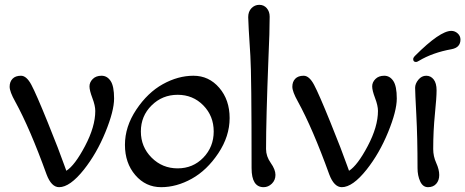

<svg xmlns="http://www.w3.org/2000/svg" viewBox="-20 -770 1929 796"><path d="M43 -349Q20 -390 20 -410.5Q20 -431 32 -443.5Q44 -456 67 -456Q90 -456 110 -418.5Q130 -381 178 -262.5Q226 -144 247 -84L255 -62Q290 -84 332.5 -164.5Q375 -245 375 -310Q375 -332 363 -363.5Q351 -395 351 -412Q351 -429 364.5 -442.5Q378 -456 401 -456Q424 -456 438.5 -434.5Q453 -413 453 -361.5Q453 -310 417 -222Q381 -134 328 -67Q270 6 225 6Q193 6 173 -47Q104 -238 43 -349Z M608.5 -333Q564 -289 564 -225Q564 -161 608.5 -116.5Q653 -72 716.5 -72Q780 -72 823 -116.5Q866 -161 866 -225Q866 -289 823 -333Q780 -377 716.5 -377Q653 -377 608.5 -333ZM648 6Q584 6 541 -44Q498 -94 498 -169.5Q498 -245 545 -315.5Q592 -386 655 -421Q718 -456 782 -456Q846 -456 889 -406Q932 -356 932 -280.5Q932 -205 885 -134.5Q838 -64 775 -29Q712 6 648 6Z M1023 -73Q1023 -462 1018 -538Q1009 -676 1009 -699Q1009 -722 1022.5 -736Q1036 -750 1055 -750Q1074 -750 1086 -736Q1098 -722 1098 -701Q1098 -638 1093 -530Q1083 -276 1083 -152Q1083 -122 1102.5 -94.5Q1122 -67 1122 -45Q1122 -23 1107 -8.5Q1092 6 1073 6Q1023 6 1023 -73Z M1215 -349Q1192 -390 1192 -410.5Q1192 -431 1204 -443.5Q1216 -456 1239 -456Q1262 -456 1282 -418.5Q1302 -381 1350 -262.5Q1398 -144 1419 -84L1427 -62Q1462 -84 1504.5 -164.5Q1547 -245 1547 -310Q1547 -332 1535 -363.5Q1523 -395 1523 -412Q1523 -429 1536.5 -442.5Q1550 -456 1573 -456Q1596 -456 1610.5 -434.5Q1625 -413 1625 -361.5Q1625 -310 1589 -222Q1553 -134 1500 -67Q1442 6 1397 6Q1365 6 1345 -47Q1276 -238 1215 -349Z M1693 -525Q1693 -531 1701 -539Q1804 -642 1851 -642Q1866 -642 1877.5 -631.5Q1889 -621 1889 -606Q1889 -573 1852 -566Q1774 -552 1717 -518Q1709 -513 1705 -513Q1693 -513 1693 -525ZM1711 -73Q1711 -199 1706 -294Q1701 -389 1701 -406Q1701 -423 1714.5 -439.5Q1728 -456 1747 -456Q1766 -456 1778 -440.5Q1790 -425 1790 -395.5Q1790 -366 1783 -296.5Q1776 -227 1776 -152Q1776 -122 1788.5 -94.5Q1801 -67 1801 -44.5Q1801 -22 1788.5 -8Q1776 6 1754.5 6Q1733 6 1722 -18Q1711 -42 1711 -73Z"/></svg>

Font: Macondo Swash Caps
Style: Regular
Weight: 400
Designer: John Vargas Beltran
Foundry: John Vargas Beltran
Version: Version 2.001